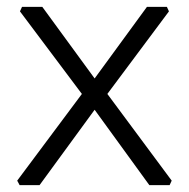

<svg xmlns="http://www.w3.org/2000/svg" viewBox="-20 -538 549 558"><path d="M30 -13 218 -265 38 -505 44 -518H103L255 -310L407 -518H465L471 -505L292 -265L479 -13L473 0H414L255 -219L95 0H37Z"/></svg>

Font: Oxanium ExtraLight Light
Style: Regular
Weight: 300
Version: Version 2.000